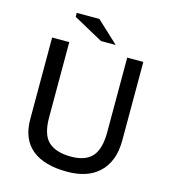

<svg xmlns="http://www.w3.org/2000/svg" viewBox="-126 -971 962 1082"><g transform="rotate(15 355.0 -430.5)"><path d="M527 -700H621V-243Q621 -178 602.5 -131Q584 -84 550 -52.5Q516 -21 469.5 -6Q423 9 366 9Q231 9 160 -49.5Q89 -108 89 -223V-700H189V-261Q189 -159 233.5 -119Q278 -79 365 -79Q449 -79 488 -123Q527 -167 527 -264ZM446 -752H360L187 -847V-870H319Z"/></g></svg>

Font: PT Sans Caption
Style: Regular
Weight: 400
Designer: A.Korolkova, O.Umpeleva, V.Yefimov
Foundry: ParaType Ltd
Version: Version 2.004W OFL